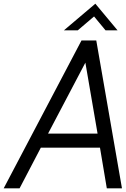

<svg xmlns="http://www.w3.org/2000/svg" viewBox="-20 -1019 680 1039"><path d="M640 0H558L521 -220H201L86 0H0L421 -800H501ZM508 -296 442 -680 240 -296ZM616 -855H551L489 -930L401 -855H326L496 -999Z"/></svg>

Font: Gauge
Style: Oblique
Weight: 400
Italic angle: -80°
Designer: Daniel Pimley
Foundry: Daniel Pimley
Version: Version 2.0